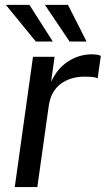

<svg xmlns="http://www.w3.org/2000/svg" viewBox="-20 -754 426 774"><path d="M113 -525H200L186 -424Q211 -478.5 255.2 -506.8Q299.5 -535 349.5 -535Q375.5 -535 386.5 -528.5L373.5 -438Q368 -441.5 357.5 -443Q347 -444.5 337.5 -444.5Q332 -445 321.5 -445Q263.5 -445 224.2 -415.5Q185 -386 176.5 -327L130.5 0H39.5ZM329 -586.5H260.5L161 -734.5H254ZM98.5 -734.5 193 -586.5H124.5L3.5 -734.5Z"/></svg>

Font: 1883 Sans
Style: Italic
Weight: 400
Italic angle: -8°
Designer: 1883 Sans project is a fork of Public Sans.
Version: Version 1.009